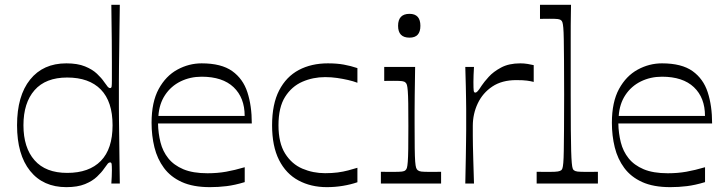

<svg xmlns="http://www.w3.org/2000/svg" viewBox="-20 -760 3004 795"><path d="M254.7 14.9Q158.6 14.9 104.6 -52.4Q50.6 -119.7 50.6 -241.4Q50.6 -363.1 104.6 -430.4Q158.6 -497.7 254.7 -497.7Q301 -497.7 331.9 -485.1Q362.7 -472.6 381.6 -454.6Q400.6 -436.6 410.7 -421.4Q422 -405.3 426.4 -400.3Q430.9 -395.3 435.9 -395.3Q441.3 -395.3 442.3 -402.3Q443.3 -409.3 443.3 -428.3Q443.3 -459.1 443.3 -502.9Q443.3 -546.6 442.8 -593.6Q442.3 -640.6 441.7 -679.8Q441.1 -719 441 -740H476.1Q475.1 -680 474.6 -633.9Q474.1 -587.9 473.6 -550.9Q473.1 -513.9 472.7 -483.7Q472.3 -453.6 472.3 -426.6Q472.3 -399.6 472.3 -372.6Q472.3 -345.6 472.3 -318.1Q472.3 -290.7 472.7 -259.7Q473.1 -228.7 473.6 -191.3Q474.1 -153.9 474.6 -106.9Q475.1 -60 476.1 0H441Q442.1 -14.6 442.7 -29.1Q443.3 -43.6 443.3 -54.6Q443.3 -73.6 442.3 -80.6Q441.3 -87.6 435.9 -87.6Q430.9 -87.6 426.4 -82.6Q422 -77.6 410.7 -61.4Q400.6 -46.4 381.6 -28.4Q362.7 -10.3 331.9 2.3Q301 14.9 254.7 14.9ZM258.3 -44.1Q349 -44.1 397.6 -93.8Q446.1 -143.4 446.1 -241.4Q446.1 -339.4 397.6 -389.2Q349 -439 258.3 -439Q169 -439 123.1 -386.6Q77.1 -334.3 77.1 -241.4Q77.1 -148.6 123.1 -96.4Q169 -44.1 258.3 -44.1Z M849.4 14.9Q779.4 14.9 732.9 -6.3Q686.4 -27.4 658.9 -64.6Q631.4 -101.7 619.5 -149.8Q607.6 -197.9 607.6 -251.7Q607.6 -337.4 637.1 -391.6Q666.7 -445.7 714.4 -471.7Q762 -497.7 815 -497.7Q896.4 -497.7 941.4 -465.7Q986.3 -433.7 1004.4 -377.9Q1022.6 -322 1022.6 -248.9H634.3Q635.1 -208.1 644.5 -170.7Q653.9 -133.3 676.8 -104.6Q699.7 -75.9 739.2 -59.2Q778.7 -42.6 839.1 -42.6Q880.1 -42.6 916.1 -49Q952 -55.4 993.3 -67.6V-5.9Q952 6.6 918.2 10.7Q884.4 14.9 849.4 14.9ZM993.1 -279.9Q993.1 -355.3 947.3 -398.9Q901.4 -442.4 815 -442.4Q767.4 -442.4 727.6 -422.9Q687.9 -403.3 663.6 -366.7Q639.3 -330.1 635.9 -279.9Z M1333.3 14.9Q1267.4 14.9 1215.9 -12.8Q1164.3 -40.4 1135.4 -97.5Q1106.6 -154.6 1106.6 -241.4Q1106.6 -329.1 1135.9 -385.8Q1165.1 -442.4 1217.1 -470.1Q1269.1 -497.7 1337.6 -497.7Q1375 -497.7 1403.6 -492.5Q1432.3 -487.3 1459.9 -478V-417.3Q1442.7 -423.9 1421.1 -428.8Q1399.6 -433.7 1375.9 -437.2Q1352.1 -440.7 1326.1 -440.7Q1276.1 -440.7 1232 -421.5Q1187.9 -402.3 1160.5 -359Q1133.1 -315.7 1133.1 -241.4Q1133.1 -168 1160.5 -124.3Q1187.9 -80.6 1232 -61.7Q1276.1 -42.9 1326.1 -42.9Q1354.7 -42.9 1378 -45.9Q1401.3 -49 1421.6 -54.4Q1441.9 -59.7 1459.9 -65.3V-5.4Q1432.3 4.1 1399.8 9.5Q1367.3 14.9 1333.3 14.9Z M1557.1 0V-48.7Q1571.6 -48.6 1583.9 -48.4Q1596.3 -48.3 1606.3 -48.3Q1634.3 -48.3 1644.3 -49.6Q1654.3 -50.9 1658.6 -55Q1662.7 -58.1 1664.9 -65.1Q1667 -72 1668.4 -90.2Q1669.9 -108.4 1670.4 -143.4Q1670.9 -178.4 1670.9 -237.9Q1670.9 -296.4 1670.4 -331.1Q1669.9 -365.7 1668.4 -383.6Q1667 -401.4 1664.9 -408.4Q1662.7 -415.4 1658.6 -418.6Q1654.3 -422.7 1644.9 -424Q1635.6 -425.3 1611 -425.3Q1602.1 -425.3 1592.6 -425.2Q1583 -425.1 1570.9 -424.9V-482.9H1698.9Q1698.7 -465.7 1698.2 -433.9Q1697.7 -402 1697.2 -365.4Q1696.7 -328.9 1696.7 -296.7Q1696.7 -264.6 1696.7 -246.1Q1696.7 -183.6 1697.2 -146.9Q1697.7 -110.1 1699.1 -91.2Q1700.6 -72.3 1703.1 -65.2Q1705.7 -58.1 1709.9 -55Q1715 -50.9 1724.6 -49.6Q1734.3 -48.3 1763.1 -48.3Q1772.6 -48.3 1783.2 -48.4Q1793.9 -48.6 1806.4 -48.7V0ZM1675.7 -604.1Q1628.3 -604.1 1628.3 -653Q1628.3 -702.7 1675.7 -702.7Q1720.7 -702.7 1720.7 -653Q1720.7 -604.1 1675.7 -604.1Z M1906.6 0Q1908.3 -68.4 1908.8 -109.7Q1909.3 -151 1909.8 -176.9Q1910.3 -202.7 1910.3 -222.2Q1910.3 -241.7 1910.3 -265.6Q1910.3 -289.4 1910.3 -308.3Q1910.3 -327.1 1909.8 -349Q1909.3 -370.9 1908.8 -402.1Q1908.3 -433.3 1906.6 -482.9H1942.6Q1941.6 -466.4 1940.9 -449.4Q1940.3 -432.3 1940.3 -421Q1940.3 -393.4 1941.4 -385Q1942.4 -376.6 1947.7 -376.6Q1952.7 -376.6 1958.1 -382.6Q1963.6 -388.7 1974.7 -406Q1984 -420.1 2003.4 -441.6Q2022.7 -463.1 2055 -480.4Q2087.3 -497.7 2134.3 -497.7Q2150 -497.7 2165.1 -495.2Q2180.3 -492.7 2189.9 -490.3V-420.8Q2177.9 -424 2162.4 -426.1Q2147 -428.3 2117.6 -428.3Q2058.3 -428.3 2018.5 -401.7Q1978.7 -375.1 1958.2 -331.8Q1937.7 -288.4 1937.7 -239Q1937.7 -215.4 1937.7 -197.6Q1937.7 -179.7 1938.2 -157.1Q1938.7 -134.6 1939.7 -98.1Q1940.7 -61.6 1942.6 0Z M2202.1 0V-48.7Q2217.4 -48.6 2230.2 -48.4Q2243 -48.3 2253.9 -48.3Q2280.1 -48.3 2289.7 -50Q2299.3 -51.7 2303.6 -55Q2306.7 -57.1 2308.8 -63.1Q2310.9 -69.1 2312.4 -85.7Q2313.9 -102.3 2314.4 -135.4Q2315 -168.6 2315.4 -224.6Q2315.9 -280.7 2315.9 -367.3Q2315.9 -452.1 2315.4 -507.8Q2315 -563.4 2314.4 -596.2Q2313.9 -629 2312.4 -645.2Q2310.9 -661.4 2308.8 -667.5Q2306.7 -673.6 2303.6 -675.7Q2299.3 -679.8 2289.9 -681.1Q2280.6 -682.3 2256.9 -682.3Q2248 -682.3 2238 -682.2Q2228 -682.1 2215.9 -681.8V-740H2344.4Q2344.3 -722.3 2343.8 -702.4Q2343.3 -682.6 2343.2 -655.6Q2343.1 -628.7 2343.1 -589.7Q2343.1 -550.7 2343.1 -495.7Q2343.1 -440.7 2343.1 -364.3Q2343.1 -278.6 2343.6 -223.1Q2344 -167.6 2345 -134.8Q2346 -102 2347.5 -85.6Q2349 -69.1 2351.1 -63.1Q2353.1 -57.1 2356.3 -55Q2361.4 -50.9 2371.4 -49.6Q2381.3 -48.3 2410.3 -48.3Q2420 -48.3 2431.1 -48.4Q2442.3 -48.6 2455.7 -48.7V0Z M2755.4 14.9Q2685.4 14.9 2638.9 -6.3Q2592.4 -27.4 2564.9 -64.6Q2537.4 -101.7 2525.5 -149.8Q2513.6 -197.9 2513.6 -251.7Q2513.6 -337.4 2543.1 -391.6Q2572.7 -445.7 2620.4 -471.7Q2668 -497.7 2721 -497.7Q2802.4 -497.7 2847.4 -465.7Q2892.3 -433.7 2910.4 -377.9Q2928.6 -322 2928.6 -248.9H2540.3Q2541.1 -208.1 2550.5 -170.7Q2559.9 -133.3 2582.8 -104.6Q2605.7 -75.9 2645.2 -59.2Q2684.7 -42.6 2745.1 -42.6Q2786.1 -42.6 2822.1 -49Q2858 -55.4 2899.3 -67.6V-5.9Q2858 6.6 2824.2 10.7Q2790.4 14.9 2755.4 14.9ZM2899.1 -279.9Q2899.1 -355.3 2853.3 -398.9Q2807.4 -442.4 2721 -442.4Q2673.4 -442.4 2633.6 -422.9Q2593.9 -403.3 2569.6 -366.7Q2545.3 -330.1 2541.9 -279.9Z"/></svg>

Font: Ojuju ExtraLight
Style: Regular
Weight: 200
Designer: Chisaokwu Joboson, Mirko Velimirovic
Foundry: Udi Foundry
Version: Version 1.000